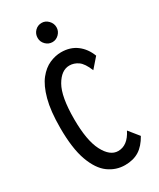

<svg xmlns="http://www.w3.org/2000/svg" viewBox="-205 -869 785 945"><g transform="rotate(-30 187.5 -396.0)"><path d="M212 10Q161 10 119 -20.5Q77 -51 51.5 -121Q26 -191 26 -308Q26 -404 43 -467Q60 -530 88 -565Q116 -600 149.5 -614.5Q183 -629 215 -629Q267 -629 303 -602Q339 -575 357 -528L309 -473Q290 -520 267 -536Q244 -552 218 -552Q172 -552 139.5 -495.5Q107 -439 107 -312Q107 -190 139 -128.5Q171 -67 217 -67Q271 -67 304 -133L350 -76Q325 -31 292 -10.5Q259 10 212 10ZM205 -693Q183 -693 167 -709Q151 -725 151 -747Q151 -770 166.5 -786Q182 -802 205 -802Q226 -802 242 -785.5Q258 -769 258 -747Q258 -725 242 -709Q226 -693 205 -693Z"/></g></svg>

Font: Inconsolata Condensed SemiBold
Style: Regular
Weight: 600
Width: 3
Monospace: yes
Designer: Raph Levien, Cyreal, Brenton Simpson
Foundry: Raph Levien, Cyreal, Google
Version: Version 3.100; ttfautohint (v1.8.4.7-5d5b)